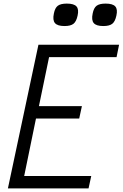

<svg xmlns="http://www.w3.org/2000/svg" viewBox="-20 -1049 683 1069"><path d="M24 0 194 -800H643L629 -731H201L264 -783L187 -411L145 -458H436L421 -389H129L190 -436L105 -22L68 -69H488L473 0ZM555 -904Q516 -904 502 -920.5Q488 -937 496 -974Q502 -1005 518 -1017Q534 -1029 568 -1029Q608 -1029 622 -1013Q636 -997 628 -962Q621 -929 605 -916.5Q589 -904 555 -904ZM339 -904Q300 -904 286 -920.5Q272 -937 280 -974Q286 -1005 302 -1017Q318 -1029 352 -1029Q392 -1029 406 -1013Q420 -997 412 -962Q405 -929 389 -916.5Q373 -904 339 -904Z"/></svg>

Font: Victor Mono
Style: Italic
Weight: 400
Italic angle: -12°
Monospace: yes
Designer: Rune Bjørnerås
Version: Version 1.561;gftools[0.9.30]